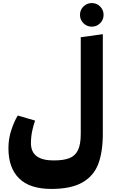

<svg xmlns="http://www.w3.org/2000/svg" viewBox="-20 -1011 736 1253"><path d="M651 -788V-140Q651 -20 621.5 58.5Q592 137 518 179.5Q444 222 315 222Q175 222 105 153.5Q35 85 35 -44Q35 -106 54 -163Q73 -220 96 -257L209 -224Q199 -197 190.5 -158Q182 -119 182 -76Q182 36 330 36Q395 36 433 21Q471 6 489 -31.5Q507 -69 507 -137V-768ZM502 -914Q502 -946 524.5 -968.5Q547 -991 579 -991Q611 -991 633.5 -968.5Q656 -946 656 -914Q656 -882 633.5 -859.5Q611 -837 579 -837Q547 -837 524.5 -859.5Q502 -882 502 -914Z"/></svg>

Font: FiraGO Heavy
Style: Regular
Weight: 900
Designer: bBox Type
Foundry: bBox Type GmbH
Version: Version 1.001